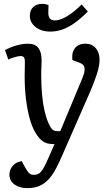

<svg xmlns="http://www.w3.org/2000/svg" viewBox="-20 -748 578 997"><path d="M304 57Q289 92 273 123Q257 154 237 178Q217 202 189 215.5Q161 229 121 229Q82 229 55.5 210Q29 191 29 159Q29 133 46 113Q63 93 93 89L108 117Q117 132 123 141.5Q129 151 136.5 155.5Q144 160 156 160Q172 160 183.5 152Q195 144 206.5 124Q218 104 233 69L263 0H254Q222 0 202 -14.5Q182 -29 164 -59Q147 -87 134.5 -131.5Q122 -176 115 -232.5Q108 -289 108 -353Q108 -364 108.5 -377.5Q109 -391 109 -405Q109 -419 109 -429Q109 -445 103.5 -451Q98 -457 87 -457Q76 -457 55.5 -451Q35 -445 23 -439L6 -488Q17 -494 36 -502Q55 -510 78 -515.5Q101 -521 124 -521Q164 -521 180 -498Q196 -475 196 -435Q196 -424 195.5 -412Q195 -400 194.5 -387.5Q194 -375 194 -360Q194 -302 198.5 -255Q203 -208 211.5 -171.5Q220 -135 232 -108Q240 -91 246.5 -82Q253 -73 260.5 -70Q268 -67 277 -67H293L406 -338Q417 -364 419 -380.5Q421 -397 414.5 -407Q408 -417 391 -423L356 -436Q351 -473 368.5 -497Q386 -521 423 -521Q448 -521 464 -510Q480 -499 488.5 -480Q497 -461 497 -437Q497 -422 493.5 -403.5Q490 -385 482 -360.5Q474 -336 461 -303Q448 -270 428 -226ZM241 -584Q195 -584 165 -607.5Q135 -631 135 -666Q135 -695 152.5 -711.5Q170 -728 200 -728Q208 -728 215 -726.5Q222 -725 232 -722L231 -688Q230 -663 238.5 -652.5Q247 -642 266 -642Q292 -642 328 -663.5Q364 -685 404 -725L436 -688Q399 -651 366.5 -628Q334 -605 303.5 -594.5Q273 -584 241 -584Z"/></svg>

Font: Literata
Style: Italic
Weight: 400
Italic angle: -2°
Designer: Latin by Veronika Burian and Jose Scaglione. Greek by Irene Vlachou. Cyrillic by Vera Evstafieva
Foundry: TypeTogether
Version: Version 3.103;gftools[0.9.29]